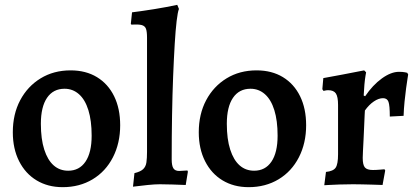

<svg xmlns="http://www.w3.org/2000/svg" viewBox="-20 -762 1723 794"><path d="M239 12Q178 12 131.5 -16Q85 -44 59 -95.5Q33 -147 33 -215Q33 -290 63.5 -347.5Q94 -405 148 -438Q202 -471 272 -471Q335 -471 381 -443Q427 -415 452 -364Q477 -313 477 -244Q477 -170 447 -111.5Q417 -53 363 -20.5Q309 12 239 12ZM262 -56Q308 -56 333.5 -93.5Q359 -131 359 -201Q359 -263 345.5 -306.5Q332 -350 306.5 -372.5Q281 -395 247 -395Q200 -395 174.5 -357.5Q149 -320 149 -250Q149 -187 163 -143.5Q177 -100 202 -78Q227 -56 262 -56Z M530 10 536 -46Q561 -52 572 -62.5Q583 -73 585.5 -90.5Q588 -108 588 -134V-606Q588 -632 583.5 -643.5Q579 -655 565.5 -658.5Q552 -662 524 -660L521 -663L526 -711Q573 -717 619.5 -724.5Q666 -732 713 -742L720 -725Q715 -713 710.5 -675.5Q706 -638 702.5 -579.5Q699 -521 696 -446.5Q693 -372 691.5 -284.5Q690 -197 690 -103Q690 -77 697 -66Q704 -55 721 -55L755 -57L757 -52L748 3Q724 2 693.5 1Q663 0 641 0Q621 0 591 3Q561 6 530 10Z M1008 12Q947 12 900.5 -16Q854 -44 828 -95.5Q802 -147 802 -215Q802 -290 832.5 -347.5Q863 -405 917 -438Q971 -471 1041 -471Q1104 -471 1150 -443Q1196 -415 1221 -364Q1246 -313 1246 -244Q1246 -170 1216 -111.5Q1186 -53 1132 -20.5Q1078 12 1008 12ZM1031 -56Q1077 -56 1102.5 -93.5Q1128 -131 1128 -201Q1128 -263 1114.5 -306.5Q1101 -350 1075.5 -372.5Q1050 -395 1016 -395Q969 -395 943.5 -357.5Q918 -320 918 -250Q918 -187 932 -143.5Q946 -100 971 -78Q996 -56 1031 -56Z M1328 -51Q1358 -54 1368 -68.5Q1378 -83 1378 -124V-328Q1378 -362 1369 -375.5Q1360 -389 1337 -389Q1331 -389 1324.5 -387.5Q1318 -386 1318 -386L1313 -393L1317 -439Q1357 -446 1395.5 -453.5Q1434 -461 1460 -466Q1486 -471 1486 -471L1494 -463Q1494 -463 1491.5 -448.5Q1489 -434 1487 -412Q1485 -390 1484 -367L1490 -364Q1521 -410 1559 -437.5Q1597 -465 1630 -465Q1646 -465 1655 -463Q1664 -461 1664 -461L1668 -454Q1668 -454 1665.5 -438.5Q1663 -423 1659.5 -397.5Q1656 -372 1653 -342Q1650 -312 1649 -283L1592 -280Q1592 -326 1586.5 -341Q1581 -356 1564 -356Q1546 -356 1526 -342.5Q1506 -329 1489 -305Q1489 -305 1488 -287Q1487 -269 1486 -241.5Q1485 -214 1483.5 -186Q1482 -158 1481 -136.5Q1480 -115 1480 -109Q1480 -80 1489 -69.5Q1498 -59 1522 -59Q1535 -59 1552.5 -60.5Q1570 -62 1570 -62L1573 -57L1562 3Q1562 3 1549.5 2.5Q1537 2 1518 1.5Q1499 1 1478 0.5Q1457 0 1440 0Q1411 0 1383 1Q1355 2 1338 3Q1321 4 1321 4Z"/></svg>

Font: Alegreya SemiBold
Style: Regular
Weight: 600
Designer: Juan Pablo del Peral
Foundry: Huerta Tipografica
Version: Version 2.009